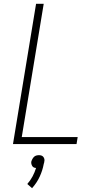

<svg xmlns="http://www.w3.org/2000/svg" viewBox="-20 -755 540 1006"><path d="M48 0 169 -735H209L94 -37H387L381 0ZM148 231 123 209Q139 191 150.5 169.5Q162 148 169 125Q163 125 157.5 122.5Q152 120 149 115Q146 110 144.5 104Q143 98 144 92Q146 85 149.5 78.5Q153 72 158 67Q163 62 170 60Q177 58 184 58Q191 58 197 60Q203 62 207 67Q211 72 212.5 78.5Q214 85 212 92V94L209 105Q203 138 188 170.5Q173 203 148 231Z"/></svg>

Font: Iosevka Curly Extralight
Style: Italic
Weight: 200
Italic angle: -9°
Monospace: yes
Designer: Belleve Invis
Foundry: Belleve Invis
Version: Version 22.1.2; ttfautohint (v1.8.4)